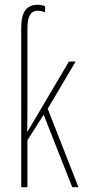

<svg xmlns="http://www.w3.org/2000/svg" viewBox="-20 -785 356 805"><path d="M169 -759V-733Q154 -740 139 -740Q116 -740 105.5 -722Q95 -704 95 -665V-361Q95 -278 94 -233H95L126 -285L269 -527H297L180 -329L309 0H283L163 -304L95 -197V0H69V-668Q69 -720 86.5 -742.5Q104 -765 137 -765Q153 -765 169 -759Z"/></svg>

Font: Noto Sans Display Thin Cond
Style: Regular
Weight: 250
Width: 3
Designer: Monotype Design team
Foundry: Monotype Imaging Inc.
Version: Version 1.000